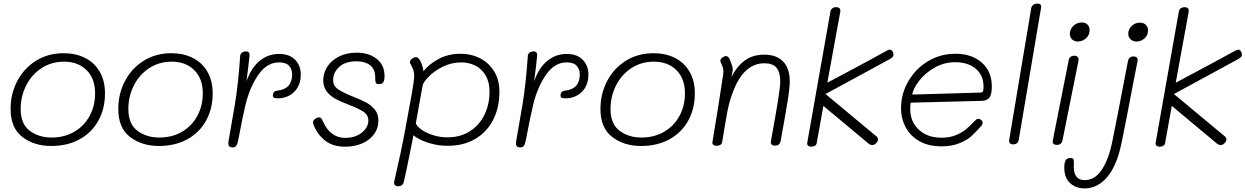

<svg xmlns="http://www.w3.org/2000/svg" viewBox="-20 -812 6928 1068"><path d="M39 -206Q39 -291 76.5 -362Q114 -433 181 -474.5Q248 -516 334 -516Q401 -516 453 -490Q505 -464 534.5 -413.5Q564 -363 564 -293Q564 -207 527 -140.5Q490 -74 422.5 -37Q355 0 265 0Q170 0 104.5 -50Q39 -100 39 -206ZM509 -293Q509 -375 461.5 -422Q414 -469 336 -469Q266 -469 211 -433Q156 -397 125.5 -336.5Q95 -276 95 -206Q95 -122 145.5 -84.5Q196 -47 267 -47Q339 -47 394 -79.5Q449 -112 479 -168Q509 -224 509 -293Z M638 -206Q638 -291 675.5 -362Q713 -433 780 -474.5Q847 -516 933 -516Q1000 -516 1052 -490Q1104 -464 1133.5 -413.5Q1163 -363 1163 -293Q1163 -207 1126 -140.5Q1089 -74 1021.5 -37Q954 0 864 0Q769 0 703.5 -50Q638 -100 638 -206ZM1108 -293Q1108 -375 1060.5 -422Q1013 -469 935 -469Q865 -469 810 -433Q755 -397 724.5 -336.5Q694 -276 694 -206Q694 -122 744.5 -84.5Q795 -47 866 -47Q938 -47 993 -79.5Q1048 -112 1078 -168Q1108 -224 1108 -293Z M1653 -398Q1653 -337 1616.5 -301Q1580 -265 1524 -265Q1510 -265 1504 -268.5Q1498 -272 1498 -280Q1498 -306 1524 -308Q1605 -317 1605 -398Q1605 -427 1588 -446Q1571 -465 1532 -465Q1466 -465 1418.5 -398Q1371 -331 1346 -231Q1329 -160 1306 -37Q1301 -11 1294.5 -1.5Q1288 8 1273 8Q1250 8 1250 -14Q1250 -21 1251 -26L1286 -228Q1305 -340 1316 -501Q1317 -513 1326 -519.5Q1335 -526 1348 -526Q1370 -526 1368 -502Q1361 -434 1351 -360Q1378 -436 1425 -474Q1472 -512 1532 -512Q1590 -512 1621.5 -479.5Q1653 -447 1653 -398Z M1725 -116Q1721 -126 1721 -133Q1722 -143 1733 -151Q1744 -159 1755 -159Q1763 -159 1767 -154Q1771 -149 1777 -135Q1818 -45 1901 -45Q1937 -45 1966 -58Q1995 -71 2012 -93.5Q2029 -116 2029 -141Q2029 -172 2002.5 -190Q1976 -208 1921 -229Q1876 -246 1847 -261.5Q1818 -277 1798 -302.5Q1778 -328 1778 -366Q1778 -405 1800 -440Q1822 -475 1864.5 -497Q1907 -519 1964 -519Q2032 -519 2075.5 -484.5Q2119 -450 2119 -389Q2119 -365 2112 -354.5Q2105 -344 2087 -344Q2073 -344 2070 -352.5Q2067 -361 2067 -383Q2067 -428 2038.5 -449.5Q2010 -471 1964 -471Q1900 -471 1866.5 -439.5Q1833 -408 1833 -367Q1833 -334 1860.5 -315.5Q1888 -297 1945 -274Q1991 -256 2018.5 -241Q2046 -226 2065.5 -201.5Q2085 -177 2085 -141Q2085 -99 2061 -66Q2037 -33 1995 -14.5Q1953 4 1900 4Q1832 4 1789 -29.5Q1746 -63 1725 -116Z M2758 -302Q2758 -213 2723 -145Q2688 -77 2623 -39Q2558 -1 2471 -1Q2425 -1 2384.5 -11.5Q2344 -22 2317 -36Q2290 -50 2280 -60L2258 50Q2236 160 2226 200Q2220 224 2195 224Q2181 224 2175.5 216Q2170 208 2173 197Q2212 29 2234 -91Q2259 -225 2271.5 -295.5Q2284 -366 2284 -390Q2284 -409 2279 -423Q2274 -437 2265 -454Q2260 -459 2260 -465Q2260 -476 2271.5 -485Q2283 -494 2294 -494Q2302 -494 2309 -487Q2318 -476 2325.5 -456Q2333 -436 2336 -415Q2361 -451 2416 -482Q2471 -513 2543 -513Q2601 -513 2650 -488Q2699 -463 2728.5 -415.5Q2758 -368 2758 -302ZM2703 -302Q2703 -356 2681 -393Q2659 -430 2623 -447.5Q2587 -465 2546 -465Q2491 -465 2443 -441Q2395 -417 2365 -386Q2335 -355 2331 -337L2293 -126Q2299 -109 2325 -90.5Q2351 -72 2389.5 -60Q2428 -48 2469 -48Q2540 -48 2593 -81.5Q2646 -115 2674.5 -173Q2703 -231 2703 -302Z M3253 -398Q3253 -337 3216.5 -301Q3180 -265 3124 -265Q3110 -265 3104 -268.5Q3098 -272 3098 -280Q3098 -306 3124 -308Q3205 -317 3205 -398Q3205 -427 3188 -446Q3171 -465 3132 -465Q3066 -465 3018.5 -398Q2971 -331 2946 -231Q2929 -160 2906 -37Q2901 -11 2894.5 -1.5Q2888 8 2873 8Q2850 8 2850 -14Q2850 -21 2851 -26L2886 -228Q2905 -340 2916 -501Q2917 -513 2926 -519.5Q2935 -526 2948 -526Q2970 -526 2968 -502Q2961 -434 2951 -360Q2978 -436 3025 -474Q3072 -512 3132 -512Q3190 -512 3221.5 -479.5Q3253 -447 3253 -398Z M3320 -206Q3320 -291 3357.5 -362Q3395 -433 3462 -474.5Q3529 -516 3615 -516Q3682 -516 3734 -490Q3786 -464 3815.5 -413.5Q3845 -363 3845 -293Q3845 -207 3808 -140.5Q3771 -74 3703.5 -37Q3636 0 3546 0Q3451 0 3385.5 -50Q3320 -100 3320 -206ZM3790 -293Q3790 -375 3742.5 -422Q3695 -469 3617 -469Q3547 -469 3492 -433Q3437 -397 3406.5 -336.5Q3376 -276 3376 -206Q3376 -122 3426.5 -84.5Q3477 -47 3548 -47Q3620 -47 3675 -79.5Q3730 -112 3760 -168Q3790 -224 3790 -293Z M4373 -358Q4373 -322 4360.5 -245.5Q4348 -169 4322 -26Q4317 -2 4291 -2Q4277 -2 4271.5 -9Q4266 -16 4268 -26Q4296 -179 4308 -254Q4320 -329 4320 -358Q4320 -410 4299.5 -435Q4279 -460 4232 -460Q4112 -460 4052 -287Q4033 -235 4023 -174L4016 -135Q3998 -29 3997 -22Q3996 -12 3987.5 -6.5Q3979 -1 3967 -1Q3954 -1 3947.5 -7Q3941 -13 3943 -22Q3978 -232 4002 -393Q4004 -411 4004 -415Q4004 -426 4001 -436Q3998 -446 3994.5 -453Q3991 -460 3989 -464Q3987 -470 3987 -474Q3987 -484 3998 -492Q4009 -500 4019 -500Q4029 -500 4037 -486Q4044 -471 4051 -450Q4058 -429 4055 -414L4049 -382Q4074 -437 4119 -472.5Q4164 -508 4232 -508Q4299 -508 4336 -470Q4373 -432 4373 -358Z M4470 -16 4599 -746Q4601 -759 4609.5 -765.5Q4618 -772 4631 -772Q4658 -772 4654 -746L4582 -352L4678 -403Q4804 -470 4913 -530Q4924 -536 4929 -536Q4940 -536 4946 -523.5Q4952 -511 4949 -501Q4946 -493 4931 -484L4572 -289L4858 -51Q4864 -45 4864 -38Q4864 -26 4853.5 -15.5Q4843 -5 4832 -5Q4821 -5 4808 -16L4759 -57Q4584 -203 4560 -223L4523 -17Q4522 -7 4513.5 -1.5Q4505 4 4493 4Q4482 4 4475.5 -1.5Q4469 -7 4470 -16Z M4992 -210Q4992 -290 5032.5 -360Q5073 -430 5142 -471.5Q5211 -513 5294 -513Q5385 -513 5441 -464Q5497 -415 5497 -331Q5497 -287 5484 -269.5Q5471 -252 5441 -251L5046 -241Q5043 -223 5043 -206Q5043 -135 5091 -90.5Q5139 -46 5217 -46Q5263 -46 5297.5 -60.5Q5332 -75 5353.5 -93Q5375 -111 5407 -144Q5414 -151 5421 -151Q5430 -151 5438 -144.5Q5446 -138 5446 -129Q5446 -119 5436 -109Q5407 -76 5384 -55Q5361 -34 5318.5 -16Q5276 2 5217 2Q5145 2 5094 -27Q5043 -56 5017.5 -104.5Q4992 -153 4992 -210ZM5433 -297Q5444 -297 5447.5 -304Q5451 -311 5451 -330Q5451 -393 5408 -429.5Q5365 -466 5293 -466Q5232 -466 5179 -436Q5126 -406 5093 -363Q5060 -320 5054 -286Z M5594 -36 5716 -765Q5718 -778 5727.5 -785Q5737 -792 5750 -792Q5775 -792 5771 -769L5647 -36Q5643 -9 5616 -9Q5604 -9 5597.5 -15.5Q5591 -22 5594 -36Z M5931 -624Q5931 -649 5950.5 -668Q5970 -687 5997 -687Q6017 -687 6029 -675.5Q6041 -664 6041 -644Q6041 -617 6021 -599Q6001 -581 5976 -581Q5956 -581 5943.5 -593Q5931 -605 5931 -624ZM5836 -30 5924 -474Q5926 -488 5934.5 -495Q5943 -502 5956 -502Q5970 -502 5975.5 -494Q5981 -486 5979 -474L5890 -31Q5888 -19 5879.5 -12.5Q5871 -6 5859 -6Q5846 -6 5840 -12.5Q5834 -19 5836 -30Z M6256 -625Q6256 -649 6275 -667.5Q6294 -686 6321 -686Q6341 -686 6353.5 -674Q6366 -662 6366 -643Q6366 -616 6346.5 -598.5Q6327 -581 6302 -581Q6282 -581 6269 -593.5Q6256 -606 6256 -625ZM5900 122Q5900 93 5907.5 80Q5915 67 5934 67Q5948 67 5951 74Q5954 81 5953.5 95Q5953 109 5953 116Q5953 190 6014 190Q6070 190 6108.5 132.5Q6147 75 6167 -24Q6195 -161 6239 -393L6254 -471Q6259 -498 6285 -498Q6308 -498 6308 -478Q6308 -472 6307 -469Q6286 -360 6284 -352Q6241 -124 6220 -24Q6194 108 6139.5 172Q6085 236 6014 236Q5964 236 5932 206Q5900 176 5900 122Z M6408 -16 6537 -746Q6539 -759 6547.5 -765.5Q6556 -772 6569 -772Q6596 -772 6592 -746L6520 -352L6616 -403Q6742 -470 6851 -530Q6862 -536 6867 -536Q6878 -536 6884 -523.5Q6890 -511 6887 -501Q6884 -493 6869 -484L6510 -289L6796 -51Q6802 -45 6802 -38Q6802 -26 6791.5 -15.5Q6781 -5 6770 -5Q6759 -5 6746 -16L6697 -57Q6522 -203 6498 -223L6461 -17Q6460 -7 6451.5 -1.5Q6443 4 6431 4Q6420 4 6413.5 -1.5Q6407 -7 6408 -16Z"/></svg>

Font: Mali Light
Style: Italic
Weight: 300
Italic angle: -10°
Version: Version 1.000; ttfautohint (v1.6)